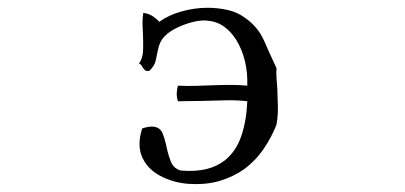

<svg xmlns="http://www.w3.org/2000/svg" viewBox="-20 -510 1040 493"><path d="M690 -190Q678 -159 657.5 -128.5Q637 -98 606 -75Q579 -56 544 -45.5Q509 -35 463 -38Q424 -41 390.5 -59Q357 -77 344 -109Q332 -139 345 -180Q353 -183 359.5 -184Q366 -185 371 -185Q391 -184 397.5 -167.5Q404 -151 408 -131Q412 -112 419 -94.5Q426 -77 445 -72Q483 -69 510.5 -76Q538 -83 557 -98Q586 -121 599.5 -160.5Q613 -200 615 -250Q590 -253 562 -252.5Q534 -252 505 -251Q488 -251 470.5 -250.5Q453 -250 437 -250Q433 -261 434 -273Q435 -285 437 -290Q459 -289 481 -289.5Q503 -290 525 -291Q549 -292 572 -292Q595 -292 615 -290Q617 -357 587 -407Q574 -428 555.5 -441.5Q537 -455 512 -457Q496 -459 473 -453Q450 -447 429 -436Q408 -425 397 -410Q389 -399 386 -383.5Q383 -368 379.5 -353.5Q376 -339 363 -328Q355 -327 352 -330Q349 -333 346 -337Q345 -340 343 -342.5Q341 -345 337 -347Q347 -361 347.5 -382Q348 -403 347 -425Q346 -440 346 -453Q346 -466 348 -477Q362 -475 372 -468.5Q382 -462 389 -454Q412 -471 445.5 -480.5Q479 -490 513 -490Q539 -490 564 -484.5Q589 -479 608 -465Q642 -442 658 -405.5Q674 -369 690 -335Q689 -323 690 -310Q691 -297 692 -283Q693 -260 693.5 -236.5Q694 -213 690 -190Z"/></svg>

Font: Yuji Syuku
Style: Regular
Weight: 400
Designer: Kataoka Yuji
Foundry: Kinuta Font Factory
Version: Version 3.002